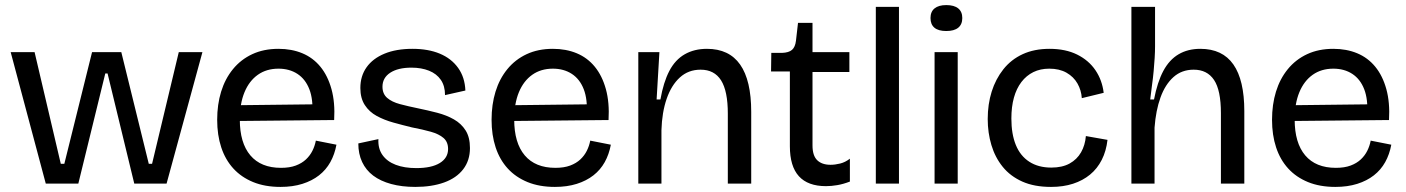

<svg xmlns="http://www.w3.org/2000/svg" viewBox="-20 -722 5529 755"><path d="M160 0 22 -517H116L219 -78H233L342 -517H457L565 -78H578L683 -517H776L635 0H508L403 -433H394L288 0Z M1083 13Q1022 13 975.5 -6Q929 -25 897.5 -59.5Q866 -94 850 -142.5Q834 -191 834 -251Q834 -311 849.5 -361.5Q865 -412 896 -450Q927 -488 972 -509Q1017 -530 1075 -530Q1127 -530 1169 -512.5Q1211 -495 1240 -459.5Q1269 -424 1283.5 -371.5Q1298 -319 1294 -250L891 -246V-308L1236 -312L1208 -271Q1212 -331 1196.5 -371Q1181 -411 1149.5 -431.5Q1118 -452 1075 -452Q1028 -452 994 -428Q960 -404 941.5 -359.5Q923 -315 923 -252Q923 -160 964.5 -111Q1006 -62 1085 -62Q1119 -62 1143 -71Q1167 -80 1183 -95Q1199 -110 1208.5 -129Q1218 -148 1222 -169L1303 -153Q1296 -115 1279 -84.5Q1262 -54 1234.5 -32.5Q1207 -11 1169 1Q1131 13 1083 13Z M1613 13Q1560 13 1518 1.5Q1476 -10 1447.5 -31.5Q1419 -53 1404 -85Q1389 -117 1389 -158L1468 -175Q1466 -138 1484 -112.5Q1502 -87 1536 -74Q1570 -61 1617 -61Q1677 -61 1709.5 -81Q1742 -101 1742 -136Q1742 -164 1724 -179.5Q1706 -195 1674 -204Q1642 -213 1600 -221Q1563 -230 1527 -240Q1491 -250 1461.5 -266Q1432 -282 1414.5 -309Q1397 -336 1397 -376Q1397 -423 1421.5 -457.5Q1446 -492 1492 -511Q1538 -530 1602 -530Q1664 -530 1709.5 -511Q1755 -492 1781.5 -455Q1808 -418 1810 -366L1730 -348Q1730 -384 1713.5 -408Q1697 -432 1667 -444Q1637 -456 1598 -456Q1545 -456 1514.5 -436Q1484 -416 1484 -381Q1484 -353 1502.5 -337Q1521 -321 1553 -312.5Q1585 -304 1624 -296Q1663 -288 1699.5 -278.5Q1736 -269 1765 -252.5Q1794 -236 1811 -209Q1828 -182 1828 -140Q1828 -91 1801.5 -56.5Q1775 -22 1726.5 -4.5Q1678 13 1613 13Z M2162 13Q2101 13 2054.5 -6Q2008 -25 1976.5 -59.5Q1945 -94 1929 -142.5Q1913 -191 1913 -251Q1913 -311 1928.5 -361.5Q1944 -412 1975 -450Q2006 -488 2051 -509Q2096 -530 2154 -530Q2206 -530 2248 -512.5Q2290 -495 2319 -459.5Q2348 -424 2362.5 -371.5Q2377 -319 2373 -250L1970 -246V-308L2315 -312L2287 -271Q2291 -331 2275.5 -371Q2260 -411 2228.5 -431.5Q2197 -452 2154 -452Q2107 -452 2073 -428Q2039 -404 2020.5 -359.5Q2002 -315 2002 -252Q2002 -160 2043.5 -111Q2085 -62 2164 -62Q2198 -62 2222 -71Q2246 -80 2262 -95Q2278 -110 2287.5 -129Q2297 -148 2301 -169L2382 -153Q2375 -115 2358 -84.5Q2341 -54 2313.5 -32.5Q2286 -11 2248 1Q2210 13 2162 13Z M2490 0V-300V-517H2573L2562 -331H2577Q2589 -399 2612 -443Q2635 -487 2672.5 -508.5Q2710 -530 2760 -530Q2847 -530 2890.5 -468Q2934 -406 2934 -282V0H2842V-275Q2842 -364 2815.5 -406Q2789 -448 2735 -448Q2687 -448 2653.5 -417.5Q2620 -387 2601.5 -333.5Q2583 -280 2581 -210V0Z M3228 10Q3157 10 3121.5 -29Q3086 -68 3086 -147V-441H3012L3013 -514H3055Q3082 -515 3094.5 -526Q3107 -537 3110 -562L3118 -632H3175V-517H3320V-439H3175V-150Q3175 -110 3193.5 -92Q3212 -74 3246 -74Q3264 -74 3284 -79Q3304 -84 3322 -98V-8Q3296 2 3272.5 6Q3249 10 3228 10Z M3424 0V-695H3515V0Z M3655 0V-517H3746V0ZM3701 -600Q3670 -600 3654.5 -613Q3639 -626 3639 -651Q3639 -676 3655 -689Q3671 -702 3701 -702Q3732 -702 3748 -689Q3764 -676 3764 -651Q3764 -626 3748 -613Q3732 -600 3701 -600Z M4113 13Q4047 13 4000 -8Q3953 -29 3923 -66Q3893 -103 3878.5 -151.5Q3864 -200 3864 -254Q3864 -312 3879.5 -361.5Q3895 -411 3925.5 -449.5Q3956 -488 4001.5 -509Q4047 -530 4107 -530Q4170 -530 4215.5 -507.5Q4261 -485 4287.5 -446Q4314 -407 4320 -357L4234 -336Q4232 -367 4217 -393.5Q4202 -420 4174 -436Q4146 -452 4106 -452Q4071 -452 4043.5 -438.5Q4016 -425 3996.5 -399.5Q3977 -374 3967 -338Q3957 -302 3957 -256Q3957 -195 3974.5 -152Q3992 -109 4027.5 -86Q4063 -63 4114 -63Q4157 -63 4186 -79Q4215 -95 4231 -123Q4247 -151 4250 -187L4335 -172Q4330 -128 4312.5 -93.5Q4295 -59 4266.5 -35.5Q4238 -12 4199.5 0.5Q4161 13 4113 13Z M4429 0V-290V-695H4522V-540Q4522 -519 4520.5 -494.5Q4519 -470 4516.5 -442.5Q4514 -415 4510 -387Q4506 -359 4503 -331H4518Q4531 -399 4554.5 -443Q4578 -487 4614.5 -508.5Q4651 -530 4700 -530Q4787 -530 4830 -468.5Q4873 -407 4873 -285V0H4781V-277Q4781 -367 4754 -407.5Q4727 -448 4674 -448Q4627 -448 4594.5 -419Q4562 -390 4543.5 -339Q4525 -288 4520 -220V0Z M5231 13Q5170 13 5123.5 -6Q5077 -25 5045.5 -59.5Q5014 -94 4998 -142.5Q4982 -191 4982 -251Q4982 -311 4997.5 -361.5Q5013 -412 5044 -450Q5075 -488 5120 -509Q5165 -530 5223 -530Q5275 -530 5317 -512.5Q5359 -495 5388 -459.5Q5417 -424 5431.5 -371.5Q5446 -319 5442 -250L5039 -246V-308L5384 -312L5356 -271Q5360 -331 5344.5 -371Q5329 -411 5297.5 -431.5Q5266 -452 5223 -452Q5176 -452 5142 -428Q5108 -404 5089.5 -359.5Q5071 -315 5071 -252Q5071 -160 5112.5 -111Q5154 -62 5233 -62Q5267 -62 5291 -71Q5315 -80 5331 -95Q5347 -110 5356.5 -129Q5366 -148 5370 -169L5451 -153Q5444 -115 5427 -84.5Q5410 -54 5382.5 -32.5Q5355 -11 5317 1Q5279 13 5231 13Z"/></svg>

Font: Bricolage Grotesque 36pt
Style: Regular
Weight: 400
Designer: Mathieu Triay
Foundry: Atelier Triay
Version: Version 1.001;gftools[0.9.33.dev8+g029e19f]